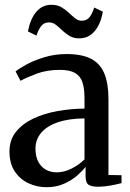

<svg xmlns="http://www.w3.org/2000/svg" viewBox="-20 -771 544 801"><path d="M174.5 10Q134 10 98.8 -6.5Q63.5 -23 41.5 -56Q19.5 -89 19.5 -139Q19.5 -187.5 47 -221.5Q74.5 -255.5 120 -276.8Q165.5 -298 221 -307.8Q276.5 -317.5 332.5 -318V-361.5Q332.5 -402 323.8 -428Q315 -454 292.8 -466.8Q270.5 -479.5 229.5 -479.5Q175.5 -479.5 133.5 -463.8Q91.5 -448 65.5 -434L45 -473Q59 -484.5 90.2 -501.8Q121.5 -519 165 -532.2Q208.5 -545.5 258 -545.5Q321.5 -545.5 359.8 -525.8Q398 -506 415.2 -464.5Q432.5 -423 432.5 -358V-41L487 -40V-7Q476 -4 459.5 -0.5Q443 3 424.5 5.5Q406 8 388.5 8Q362 8 349.5 -0.2Q337 -8.5 337 -36V-75Q326.5 -60.5 303.8 -40.2Q281 -20 248.2 -5Q215.5 10 174.5 10ZM216.5 -52Q246.5 -52 277.2 -67Q308 -82 332.5 -106V-277Q267.5 -276.5 221.8 -261Q176 -245.5 152 -217.2Q128 -189 128 -151.5Q128 -118.5 139.8 -96.2Q151.5 -74 171.5 -63Q191.5 -52 216.5 -52ZM96.5 -640Q106.5 -692.5 131.5 -721.8Q156.5 -751 194.5 -751Q219 -751 236 -741Q253 -731 266.8 -718Q280.5 -705 293.2 -694.8Q306 -684.5 321 -684.5Q341 -684.5 352.8 -698.5Q364.5 -712.5 373 -739.5L409 -722.5Q400 -670 374.5 -640.5Q349 -611 310.5 -611Q287 -611 270.2 -621Q253.5 -631 240 -644Q226.5 -657 213.5 -667.2Q200.5 -677.5 184.5 -677.5Q164.5 -677.5 152.8 -663.5Q141 -649.5 132 -622.5Z"/></svg>

Font: Merriweather 72pt
Style: Regular
Weight: 400
Version: Version 2.100